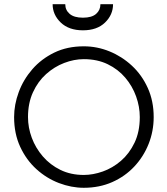

<svg xmlns="http://www.w3.org/2000/svg" viewBox="-20 -886 793 912"><path d="M378 6Q319 6 260 -16.5Q201 -39 153 -82.5Q105 -126 76 -188.5Q47 -251 47 -330Q47 -389 69 -448.5Q91 -508 133.5 -557Q176 -606 237.5 -636Q299 -666 378 -666Q441 -666 500 -642Q559 -618 606.5 -574Q654 -530 682 -468Q710 -406 710 -330Q710 -263 686 -202.5Q662 -142 618 -95Q574 -48 513 -21Q452 6 378 6ZM378 -55Q422 -55 468.5 -71.5Q515 -88 554.5 -122Q594 -156 619 -208Q644 -260 644 -330Q644 -379 626.5 -428Q609 -477 575 -517Q541 -557 491.5 -581Q442 -605 378 -605Q332 -605 285 -587Q238 -569 199 -534Q160 -499 136.5 -447.5Q113 -396 113 -330Q113 -280 131 -231.5Q149 -183 183.5 -143Q218 -103 267 -79Q316 -55 378 -55ZM374 -742Q307 -742 268.5 -779Q230 -816 230 -866H290Q290 -838 311 -820Q332 -802 374 -802Q416 -802 436.5 -820Q457 -838 457 -866H517Q517 -816 479 -779Q441 -742 374 -742Z"/></svg>

Font: Lil Grotesk
Style: Regular
Weight: 400
Designer: Bastien Sozeau
Foundry: NBR — Bastien Sozeau
Version: Version 4.002; ttfautohint (v1.8.4.7-5d5b)